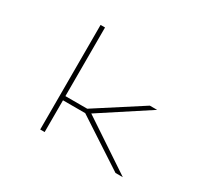

<svg xmlns="http://www.w3.org/2000/svg" viewBox="-157 -1036 1364 1272"><g transform="rotate(30 525.0 -400.0)"><path d="M852 0 480 -243H310V0H276V-800H310V-275H477L826 -500H882L516 -261L908 0Z"/></g></svg>

Font: League Mono Extended Thin
Style: Regular
Weight: 100
Width: 9
Designer: Tyler Finck
Foundry: The League of Moveable Type / Tyler Finck
Version: Version 2.210